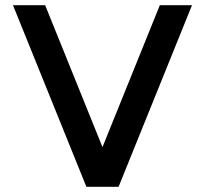

<svg xmlns="http://www.w3.org/2000/svg" viewBox="-20 -720 790 740"><path d="M154 -700 375 -153 596 -700H720L437 0H313L30 -700Z"/></svg>

Font: Afrihost Sans Med
Style: Regular
Weight: 500
Designer: Afrihost SP Pty Ltd
Version: Version 1.000